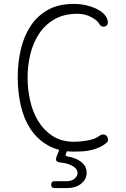

<svg xmlns="http://www.w3.org/2000/svg" viewBox="-20 -760 640 975"><path d="M70 -367Q70 -443 86 -510.5Q102 -578 136 -629Q170 -680 223.5 -710Q277 -740 353 -740Q388 -740 416.5 -733.5Q445 -727 466.5 -717Q488 -707 502 -694.5Q516 -682 522 -669Q528 -657 527.5 -644.5Q527 -632 516 -627Q508 -623 499 -625.5Q490 -628 484 -639Q475 -656 443.5 -673Q412 -690 374 -690Q304 -690 255.5 -661.5Q207 -633 177 -586.5Q147 -540 133.5 -482.5Q120 -425 120 -366Q120 -311 132 -253.5Q144 -196 172 -148.5Q200 -101 245.5 -70.5Q291 -40 358 -40Q370 -40 387 -41.5Q404 -43 421 -46Q438 -49 454 -54Q470 -59 480 -67Q494 -78 505.5 -77Q517 -76 523 -68Q528 -61 528.5 -51Q529 -41 522 -36Q505 -21 485 -12Q465 -3 444 2Q423 7 401 8.5Q379 10 358 10Q338 10 320 8L315 20Q312 27 314.5 30.5Q317 34 325 35Q341 37 359 44Q384 53 402 71Q420 89 420 118Q420 150 392.5 172.5Q365 195 320 195H257Q248 195 244 191Q240 187 240 178Q240 169 244 164.5Q248 160 257 160H320Q344 160 359 147Q374 134 374 118Q373 94 341 79Q318 68 286 65Q271 63 266.5 56.5Q262 50 267 36L281 1Q250 -7 225 -21Q170 -52 135.5 -104Q101 -156 85.5 -224Q70 -292 70 -367Z"/></svg>

Font: Maple Mono Thin
Style: Regular
Weight: 250
Monospace: yes
Designer: subframe7536
Version: Version 7.000